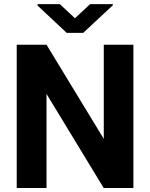

<svg xmlns="http://www.w3.org/2000/svg" viewBox="-20 -933 747 953"><path d="M642.1 0H494.6L210.9 -466.8V0H63V-710.9H210.9L495.1 -243.7V-710.9H642.1ZM540 -906.7 393.1 -770H311L166.5 -905.3V-912.6H276.9L352.1 -842.3L427.2 -912.6H540Z"/></svg>

Font: Heebo
Style: Bold
Weight: 700
Designer: Oded Ezer
Foundry: Ezer Type House
Version: Version 3.100